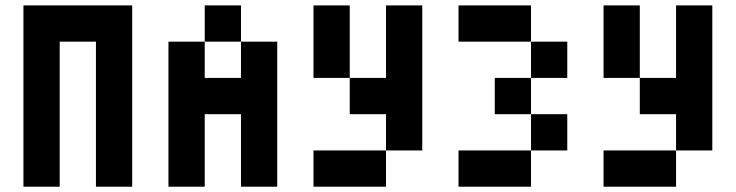

<svg xmlns="http://www.w3.org/2000/svg" viewBox="-20 -704 2774 724"><path d="M205.1 0H68.4V-683.6H478.5V0H341.8V-546.9H205.1Z M888.7 -546.9H752V-683.6H888.7ZM615.2 -546.9H752V-410.2H888.7V-546.9H1025.4V0H888.7V-273.4H752V0H615.2Z M1162.1 -683.6H1298.8V-410.2H1162.1ZM1162.1 0V-136.7H1435.5V0ZM1435.5 -683.6H1572.3V-136.7H1435.5V-273.4H1298.8V-410.2H1435.5Z M1709 -546.9V-683.6H1982.4V-546.9ZM1709 0V-136.7H1982.4V0ZM2119.1 -136.7H1982.4V-273.4H2119.1ZM1982.4 -273.4H1845.7V-410.2H1982.4ZM2119.1 -410.2H1982.4V-546.9H2119.1Z M2255.9 -683.6H2392.6V-410.2H2255.9ZM2255.9 0V-136.7H2529.3V0ZM2529.3 -683.6H2666V-136.7H2529.3V-273.4H2392.6V-410.2H2529.3Z"/></svg>

Font: DatCub
Style: Bold
Weight: 700
Designer: GGBot
Version: 1.00